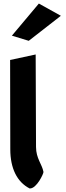

<svg xmlns="http://www.w3.org/2000/svg" viewBox="-20 -1052 372 1082"><path d="M47 -851 142 -822 323 -963 199 -1032ZM147 10H149C187 10 226 -74 225 -83C217 -127 183 -159 183 -224L181 -745L37 -714L38 -210C38 -104 76 -26 147 10Z"/></svg>

Font: Bluebird
Style: SfBd
Weight: 700
Designer: Jasper
Foundry: Cannot Into Space Fonts
Version: Version 0.98